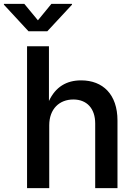

<svg xmlns="http://www.w3.org/2000/svg" viewBox="-68 -965 693 985"><path d="M184.6 -322.3C184.6 -406.2 236.8 -454.6 308.1 -454.6C377.9 -454.6 420.4 -408.2 420.4 -331.5V0H534.7V-346.7C534.7 -480.5 460 -552.7 348.1 -552.7C272.9 -552.7 216.8 -519 183.1 -446.8V-727.5H70.8V0H184.6ZM56.6 -945.3H-47.9V-940.9L78.1 -804.7H174.8L301.3 -940.9V-945.3H195.8L126.5 -860.8Z"/></svg>

Font: Raveo Medium
Style: Regular
Weight: 500
Designer: Jakub Foglar, Rasmus Andersson (Inter)
Foundry: Jakubfoglar.com
Version: Version 1.100;Glyphs 3.2.3 (3260)